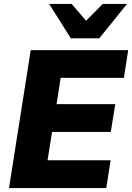

<svg xmlns="http://www.w3.org/2000/svg" viewBox="-20 -961 675 981"><path d="M26 0 137 -705H635L613 -563H290L269 -429H569L546 -287H246L223 -142H545L523 0ZM342 -765 231 -941H346L420 -855L505 -941H629L487 -765Z"/></svg>

Font: Nunito Sans Black
Style: Italic
Weight: 900
Italic angle: -9°
Designer: Vernon Adams
Foundry: Vernon Adams
Version: Version 3.006; ttfautohint (v1.8.3)